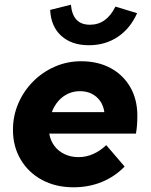

<svg xmlns="http://www.w3.org/2000/svg" viewBox="-20 -784 640 815"><path d="M292 11Q217 11 159 -20Q101 -51 68 -106.5Q35 -162 35 -233Q35 -292 57.5 -344.5Q80 -397 120 -437.5Q160 -478 212.5 -501Q265 -524 324 -524Q396 -524 449.5 -495Q503 -466 533 -414Q563 -362 563 -293Q563 -270 561.5 -251.5Q560 -233 557 -217H189Q194 -187 211 -164.5Q228 -142 254.5 -129.5Q281 -117 313 -117Q346 -117 376 -130.5Q406 -144 431 -168L509 -77Q467 -34 412 -11.5Q357 11 292 11ZM200 -308H423Q419 -336 405 -355.5Q391 -375 369.5 -386Q348 -397 319 -397Q292 -397 268.5 -386Q245 -375 227.5 -355Q210 -335 200 -308ZM357 -592Q284 -592 240 -632Q196 -672 193 -742L281 -764Q285 -721 305 -700Q325 -679 362 -679Q432 -679 470 -756L562 -728Q533 -663 480 -627.5Q427 -592 357 -592Z"/></svg>

Font: Red Hat Mono
Style: Italic
Weight: 400
Italic angle: -12°
Monospace: yes
Designer: Pentagram, MCKL
Foundry: MCKL
Version: Version 1.030